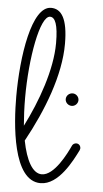

<svg xmlns="http://www.w3.org/2000/svg" viewBox="-53 -746 425 795"><g transform="rotate(5 160.0 -348.5)"><path d="M296 -135C297 -138 298 -141 298 -143C298 -153 291 -162 280 -162C273 -162 266 -158 263 -152C247 -117 200 -22 148 -22C110 -22 82 -73 66 -155C139 -288 197 -438 197 -568C197 -673 170 -712 127 -712C46 -712 15 -499 15 -334C15 -221 30 15 146 15C222 15 274 -91 296 -135ZM52 -332C52 -496 84 -675 126 -675C147 -675 160 -645 160 -568C160 -458 111 -322 57 -216C54 -251 52 -290 52 -332ZM273 -341C273 -355 261 -367 247 -367C232 -367 220 -355 220 -341C220 -327 232 -315 247 -315C261 -315 273 -327 273 -341Z"/></g></svg>

Font: Sacramento
Style: Regular
Weight: 400
Designer: Astigmatic (AOETI)
Foundry: Astigmatic (AOETI)
Version: Version 1.000